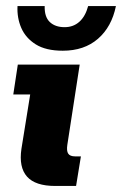

<svg xmlns="http://www.w3.org/2000/svg" viewBox="-20 -616 404 636"><path d="M163 0Q97 0 69.5 -31Q42 -62 51 -123L80 -303H24L39 -402H244L203 -136Q200 -116 206 -107Q212 -98 229 -98H248L232 0ZM188 -448Q132 -448 98.5 -469Q65 -490 50.5 -523.5Q36 -557 38 -596H128Q127 -560 145 -543Q163 -526 194 -526Q223 -526 243 -544Q263 -562 272 -596H364Q350 -527 304.5 -487.5Q259 -448 188 -448Z"/></svg>

Font: Rokkitt SemiBold ExtraBold
Style: Italic
Weight: 800
Italic angle: -9°
Version: Version 3.103